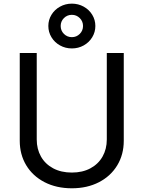

<svg xmlns="http://www.w3.org/2000/svg" viewBox="-20 -1017 784 1049"><path d="M87.9 -247.6V-727.5H180.7V-254.9Q180.7 -202.6 203.9 -161.6Q227.1 -120.6 270.5 -97.4Q314 -74.2 372.6 -74.2Q430.7 -74.2 473.9 -97.4Q517.1 -120.6 540.3 -161.6Q563.5 -202.6 563.5 -254.9V-727.5H656.2V-247.6Q656.2 -172.9 620.8 -114Q585.4 -55.2 521 -21.7Q456.5 11.7 372.6 11.7Q288.1 11.7 223.4 -21.7Q158.7 -55.2 123.3 -114Q87.9 -172.9 87.9 -247.6ZM244.1 -875Q244.1 -908.2 261.2 -936.3Q278.3 -964.4 307.9 -980.7Q337.4 -997.1 372.6 -997.1Q407.7 -997.1 437.3 -980.7Q466.8 -964.4 483.9 -936.3Q501 -908.2 501 -875Q501 -841.8 483.9 -813.5Q466.8 -785.2 437.3 -768.8Q407.7 -752.4 372.6 -752.4Q337.4 -752.4 307.9 -768.8Q278.3 -785.2 261.2 -813.5Q244.1 -841.8 244.1 -875ZM433.6 -875Q433.6 -900.4 415.8 -918.2Q397.9 -936 372.6 -936Q347.2 -936 329.3 -918.2Q311.5 -900.4 311.5 -875Q311.5 -849.6 329.3 -831.8Q347.2 -814 372.6 -814Q397.9 -814 415.8 -831.8Q433.6 -849.6 433.6 -875Z"/></svg>

Font: Inter RS Variable
Style: Regular
Weight: 400
Designer: Rasmus Andersson (customised by Maria Ramos and Noel Pretorius)
Foundry: rsms
Version: Version 3.001;Glyphs 3.2.3 (3260)